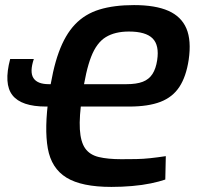

<svg xmlns="http://www.w3.org/2000/svg" viewBox="-20 -723 775 755"><path d="M161 -304Q64 -304 29 -348.5Q-6 -393 20 -491H113Q96 -440 111.5 -416Q127 -392 172 -392H477Q517 -392 541.5 -401.5Q566 -411 579.5 -432Q593 -453 598 -486Q607 -545 580 -572Q553 -599 487 -599Q432 -599 396 -577Q360 -555 338.5 -500Q317 -445 303 -345Q291 -264 294 -214.5Q297 -165 315 -139.5Q333 -114 368.5 -105.5Q404 -97 457 -97Q489 -97 516 -97.5Q543 -98 571 -101Q599 -104 632 -109L630 -17Q607 -9 573.5 -2Q540 5 499.5 8.5Q459 12 418 12Q301 12 241.5 -24.5Q182 -61 168 -139.5Q154 -218 172 -344Q186 -448 211 -517Q236 -586 275 -627Q314 -668 371 -685.5Q428 -703 507 -703Q591 -703 642 -680.5Q693 -658 713 -611Q733 -564 722 -488Q712 -422 685.5 -381.5Q659 -341 611 -322.5Q563 -304 488 -304Z"/></svg>

Font: Exo 2 SemiBold
Style: Italic
Weight: 600
Italic angle: -8°
Designer: Natanael Gama
Foundry: Natanael Gama
Version: Version 2.010